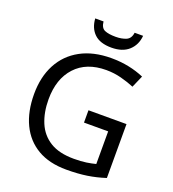

<svg xmlns="http://www.w3.org/2000/svg" viewBox="-162 -1040 1053 1172"><g transform="rotate(20 364.0 -454.0)"><path d="M407 -377H654V-27Q596 -8 537 1Q478 10 403 10Q292 10 216 -34.5Q140 -79 100.5 -161.5Q61 -244 61 -357Q61 -468 104.5 -550.5Q148 -633 231 -678.5Q314 -724 431 -724Q491 -724 544.5 -713Q598 -702 644 -682L610 -604Q572 -620 524.5 -632.5Q477 -645 426 -645Q298 -645 226.5 -567.5Q155 -490 155 -357Q155 -272 182.5 -206.5Q210 -141 269 -104.5Q328 -68 424 -68Q471 -68 504 -73Q537 -78 564 -85V-297H407ZM565 -918Q560 -858 519.5 -821Q479 -784 407 -784Q333 -784 295.5 -820Q258 -856 254 -918H308Q312 -877 337.5 -866Q363 -855 409 -855Q448 -855 476.5 -867Q505 -879 510 -918Z"/></g></svg>

Font: Apis
Style: Regular
Weight: 400
Designer: Monotype Design Team
Foundry: Monotype Imaging Inc.
Version: Version 2.000; build 0001